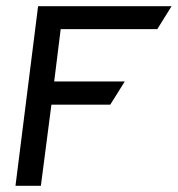

<svg xmlns="http://www.w3.org/2000/svg" viewBox="-20 -600 574 620"><path d="M30 0H112L146 -262H336L383 -337H155L176 -506H488L534 -580H103Z"/></svg>

Font: Charger
Style: BdIt
Weight: 400
Designer: Jasper
Foundry: Cannot Into Space Fonts
Version: Version 0.98